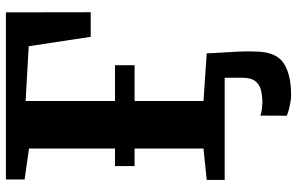

<svg xmlns="http://www.w3.org/2000/svg" viewBox="-198 -585 1008 652"><g transform="rotate(-90 306.0 -259.0)"><path d="M310 225.5Q293 225.5 272.5 221Q252 216.5 239 211L239.5 121.5Q250 125 262.5 126.5Q275 128 281 128Q304 128 323.8 123.8Q343.5 119.5 355.8 104.8Q368 90 368 59.5V0H21V-61L127.5 -72V-306H68V-372.5H127.5V-664.5L22.5 -679.5V-743H590L590.5 -455H507L475 -665.5L289 -676V-372.5H410.5V-306H289V-72L451 -61Q451 -47 453 -18Q455 11 456.8 46.8Q458.5 82.5 456.5 116.5Q453 178.5 414.8 202Q376.5 225.5 310 225.5Z"/></g></svg>

Font: Merriweather 24pt ExtraBold
Style: Regular
Weight: 800
Version: Version 2.100